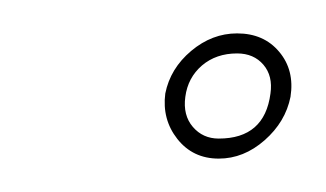

<svg xmlns="http://www.w3.org/2000/svg" viewBox="-20 -705 195 115"><path d="M111 -610Q95.5 -610 86.2 -621.8Q77 -633.5 79 -649Q82 -664 94.5 -674.5Q107 -685 122 -685Q138 -685 147.2 -674Q156.5 -663 154 -647Q151 -632 138.5 -621Q126 -610 111 -610ZM111 -622Q138.5 -622 142 -649Q143.5 -659.5 137.8 -666.2Q132 -673 122 -673Q109.5 -673 101 -665.8Q92.5 -658.5 91 -647Q89.5 -636 95.5 -629Q101.5 -622 111 -622Z"/></svg>

Font: Anybody UltraCondensed Thin
Style: Italic
Weight: 100
Width: 1
Italic angle: -10°
Designer: Tyler Finck
Foundry: Etcetera Type Company
Version: Version 1.010; ttfautohint (v1.8.3) -l 8 -r 50 -G 200 -x 14 